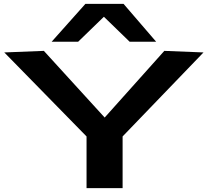

<svg xmlns="http://www.w3.org/2000/svg" viewBox="-20 -965 1066 985"><path d="M424 0V-265L2 -696L205 -704L517 -362L823 -704L1024 -696L609 -265V0ZM245 -751 418 -945H614L781 -751H645L513 -879L381 -751Z"/></svg>

Font: Georama ExtraExtended SemiBold
Style: Regular
Weight: 600
Width: 8
Designer: Jean-Baptiste Levee
Foundry: Production Type
Version: Version 1.000